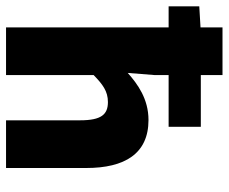

<svg xmlns="http://www.w3.org/2000/svg" viewBox="-84 -660 739 620"><g transform="rotate(90 285.0 -349.5)"><path d="M63 0H217V-283C247 -312 269 -329 304 -329C344 -329 363 -308 363 -239V0H517V-259C517 -383 471 -460 362 -460C294 -460 246 -425 210 -393L217 -481V-525H384V-629H217V-699H63V-628L-5 -624V-525H63Z"/></g></svg>

Font: DAIFUKU Sans
Style: Bold
Weight: 700
Designer: Original font ‘Source Han Sans JP’ : Paul D. Hunt
Foundry: Daifuku
Version: Version 1.000